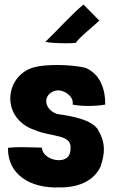

<svg xmlns="http://www.w3.org/2000/svg" viewBox="-20 -803 507 839"><path d="M312 -616C322 -636 395 -694 413 -712L414 -713L345 -783C298 -746 224 -663 178 -620C190 -617 227 -614 264 -614C281 -614 298 -614 312 -616ZM240 16C317 17 388 -9 419 -74C429 -103 434 -128 434 -150C434 -184 423 -211 406 -240C375 -280 304 -294 229 -305C198 -316 182 -339 182 -361C182 -382 198 -403 228 -408C259 -411 298 -385 298 -354C298 -352 298 -349 297 -346C318 -342 341 -340 365 -340C391 -340 417 -342 440 -346C440 -418 416 -480 353 -507C317 -515 272 -519 230 -519C191 -519 154 -516 129 -509C63 -491 25 -433 25 -373C25 -317 58 -260 131 -235C205 -203 296 -218 288 -152C289 -117 265 -103 237 -103C203 -103 165 -124 163 -158C138 -158 104 -160 72 -160C52 -160 32 -159 15 -157V-152C15 -45 106 21 240 16Z"/></svg>

Font: HEYCLAY
Style: Regular
Weight: 400
Designer: Marcelo Magalhaes
Foundry: Marcelo Magalhães
Version: Version 1.300;hotconv 1.0.109;makeotfexe 2.5.65596